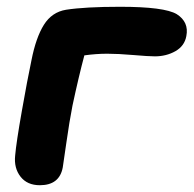

<svg xmlns="http://www.w3.org/2000/svg" viewBox="-20 -502 574 569"><path d="M98.1 46.9Q60.5 46.9 40.8 21.5Q21 -3.9 24.9 -41Q28.3 -80.1 44.7 -172.9Q61 -265.6 73.2 -323.2Q86.4 -390.6 110.1 -428.5Q133.8 -466.3 175.8 -473.1Q232.4 -481.9 335.9 -481.9Q467.3 -481.9 503.9 -460Q540.5 -436.5 532.2 -395Q526.9 -365.7 499.8 -350.3Q472.7 -335 439 -335Q420.4 -335 375.2 -338.9Q330.1 -342.8 297.9 -342.8Q265.1 -342.8 230 -337.9Q213.4 -275.9 194.8 -189Q185.5 -141.6 176.5 -77.9Q167.5 -14.2 166 -5.9Q156.2 46.9 98.1 46.9Z"/></svg>

Font: Shantell Sans Bouncy
Style: Bold Italic
Weight: 700
Italic angle: -11.31°
Designer: Stephen Nixon, Anya Danilova, Shantell Martin
Foundry: Arrow Type
Version: Version 1.006;[9816181b4]